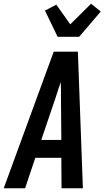

<svg xmlns="http://www.w3.org/2000/svg" viewBox="-39 -1013 562 1033"><path d="M-19 0 250 -735H380L407 0H292L291 -164H151L96 0ZM291 -260 289 -490Q289 -510 289 -530.5Q289 -551 288 -572Q281 -551 274 -530.5Q267 -510 261 -490L183 -260ZM271 -815 203 -956 264 -988 339 -882 451 -993 503 -951 387 -815Z"/></svg>

Font: Iosevka
Style: Bold Italic
Weight: 700
Italic angle: -9°
Monospace: yes
Designer: Belleve Invis
Foundry: Belleve Invis
Version: Version 32.5.0; ttfautohint (v1.8.4)